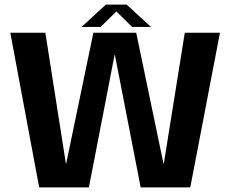

<svg xmlns="http://www.w3.org/2000/svg" viewBox="-20 -818 1014 838"><path d="M151 0H368L480 -578H481.5L594 0H810.5L940 -675H786.5L695 -104H693.5L574.5 -675H387.5L269 -104.5H267.5L178 -675H25ZM336 -700.5H419L488 -768L556.5 -700.5H639L532.5 -798H442Z"/></svg>

Font: Anybody Thin SemiBold
Style: Regular
Weight: 600
Version: Version 1.113;gftools[0.9.25]